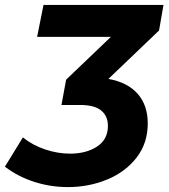

<svg xmlns="http://www.w3.org/2000/svg" viewBox="-112 -558 689 781"><path d="M535 -434 329 -237Q407 -223 448 -176.5Q489 -130 489 -56Q489 24 444 82.5Q399 141 324.5 172Q250 203 164 203Q94 203 28 182Q-38 161 -92 120L-19 1Q21 33 72 50Q123 67 173 67Q239 67 283 38Q327 9 327 -46Q327 -86 299.5 -108.5Q272 -131 215 -131H138L157 -234L339 -408H39L65 -538H553Z"/></svg>

Font: Montserrat Alternates
Style: Bold Italic
Weight: 700
Italic angle: -11.3°
Designer: Julieta Ulanovsky
Foundry: Julieta Ulanovsky
Version: Version 7.200